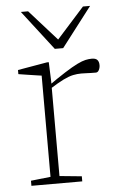

<svg xmlns="http://www.w3.org/2000/svg" viewBox="-52 -753 492 790"><g transform="rotate(-5 194.0 -358.0)"><path d="M338.5 -499.5Q354.5 -499.5 361.2 -492Q368 -484.5 368 -470.5Q368 -459.5 363.2 -450.2Q358.5 -441 350.5 -441Q340 -441 329.8 -441.2Q319.5 -441.5 309.8 -442Q300 -442.5 289.5 -442.5Q273.5 -442.5 256.2 -439Q239 -435.5 215.5 -424Q192 -412.5 156 -389.5L145 -398.5Q193.5 -433 225.5 -453.2Q257.5 -473.5 278 -483.5Q298.5 -493.5 312.2 -496.5Q326 -499.5 338.5 -499.5ZM164 -421.5V-30L255.5 -21V0H45.5V-21L127 -30V-448Q120.5 -449 105 -451.2Q89.5 -453.5 70 -456.5Q50.5 -459.5 32 -462.5V-479.5L153.5 -500.5H161ZM216 -580.5H199L321 -716.5H350.5L225 -553H190.5L64.5 -716.5H94.5Z"/></g></svg>

Font: Newsreader 9pt ExtraLight
Style: Regular
Weight: 250
Designer: Hugues Gentile
Foundry: Production Type
Version: Version 1.003